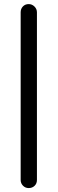

<svg xmlns="http://www.w3.org/2000/svg" viewBox="-20 -745 287 957"><path d="M83 152.3V-683.6Q83 -701.2 94.2 -712.9Q105.5 -724.6 123 -724.6Q139.6 -724.6 151.9 -712.4Q164.1 -700.2 164.1 -683.6V152.3Q164.1 169.9 152.3 181.2Q140.6 192.4 123 192.4Q106.4 192.4 94.7 180.7Q83 168.9 83 152.3Z"/></svg>

Font: jf-openhuninn-2.0
Style: Regular
Weight: 400
Designer: [Kosugi Maru]
Designed by MOTOYA      

[Varela Round]
Joe Prince (Latin component); Avraham Cornfeld (Hebrew component)
Foundry: justfont CO.,LTD.
Version: 2.0